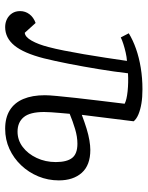

<svg xmlns="http://www.w3.org/2000/svg" viewBox="66 -624 572 744"><g transform="rotate(90 352.0 -252.0)"><path d="M109 -465Q135 -481 169 -493Q203 -505 243 -511.5Q283 -518 326 -518Q357 -518 381 -514Q405 -510 423 -502.5Q441 -495 450 -484L425 -283Q454 -294 478.5 -301.5Q503 -309 524 -312.5Q545 -316 561 -316Q620 -316 649.5 -283Q679 -250 679 -194Q679 -152 663.5 -114.5Q648 -77 620.5 -48Q593 -19 557 -2.5Q521 14 479 14Q436 14 407 -4Q378 -22 363.5 -56.5Q349 -91 349 -140Q349 -156 352 -187Q355 -218 359.5 -260Q364 -302 370 -350Q376 -398 382 -449Q367 -457 333.5 -460.5Q300 -464 264 -462Q258 -410 248 -349Q238 -288 227 -232Q216 -176 206 -136Q186 -58 156.5 -22Q127 14 85 14Q68 14 54 7Q40 0 31.5 -13Q23 -26 23 -44Q23 -64 35 -80Q47 -96 69 -104L107 -62Q123 -63 137.5 -88.5Q152 -114 162 -153Q169 -179 176 -214.5Q183 -250 190 -290.5Q197 -331 203.5 -374Q210 -417 216 -458Q201 -457 183.5 -453Q166 -449 150.5 -444Q135 -439 125 -434ZM421 -236Q419 -214 417.5 -196Q416 -178 415 -163.5Q414 -149 414 -137Q414 -82 434 -58Q454 -34 490 -34Q523 -34 549.5 -54Q576 -74 592 -108Q608 -142 608 -182Q608 -225 592 -245.5Q576 -266 537 -266Q510 -266 480 -257Q450 -248 421 -236Z"/></g></svg>

Font: Literata Light
Style: Italic
Weight: 300
Italic angle: -2°
Designer: Latin by Veronika Burian and Jose Scaglione. Greek by Irene Vlachou. Cyrillic by Vera Evstafieva
Foundry: TypeTogether
Version: Version 3.103;gftools[0.9.29]